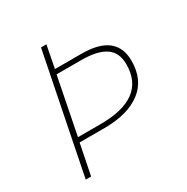

<svg xmlns="http://www.w3.org/2000/svg" viewBox="-152 -793 904 926"><g transform="rotate(-30 300.0 -330.0)"><path d="M65 0 197 -660H227L203 -536H351Q543 -536 543 -386Q543 -280 470 -225Q397 -170 267 -170H129L95 0ZM135 -196H261Q513 -196 513 -384Q513 -450 468.5 -480Q424 -510 333 -510H197Z"/></g></svg>

Font: TypoPRO Source Code Pro
Style: Italic
Weight: 200
Italic angle: -11°
Monospace: yes
Designer: Paul D. Hunt, Teo Tuominen
Foundry: Adobe Systems Incorporated
Version: Version 1.030;PS 1.0;hotconv 1.0.84;makeotf.lib2.5.63406